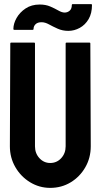

<svg xmlns="http://www.w3.org/2000/svg" viewBox="-20 -903 500 933"><path d="M224 10Q171 10 126 -17.5Q81 -45 54.5 -91Q28 -137 28 -192L30 -692Q30 -696 34 -696H146Q150 -696 150 -692V-192Q150 -158 171.5 -134.5Q193 -111 224 -111Q256 -111 277.5 -134.5Q299 -158 299 -192V-692Q299 -696 303 -696H415Q419 -696 419 -692L421 -192Q421 -136 394.5 -90Q368 -44 323.5 -17Q279 10 224 10ZM312 -753Q284 -753 260.5 -763.5Q237 -774 218 -784.5Q199 -795 182 -795Q163 -795 153 -785.5Q143 -776 143 -762Q143 -758 139 -758H49Q45 -758 45 -762Q45 -788 60.5 -815.5Q76 -843 104.5 -862Q133 -881 173 -881Q202 -881 224 -871.5Q246 -862 263.5 -852Q281 -842 294 -842Q308 -842 318.5 -851Q329 -860 329 -879Q329 -883 333 -883H423Q427 -883 427 -879Q427 -838 410.5 -810Q394 -782 367.5 -767.5Q341 -753 312 -753Z"/></svg>

Font: Staatliches
Style: Regular
Weight: 400
Designer: Brian LaRossa & Erica Carras
Foundry: Type Brut Foundry
Version: Version 1.000; ttfautohint (v1.8.2) -l 8 -r 50 -G 200 -x 14 